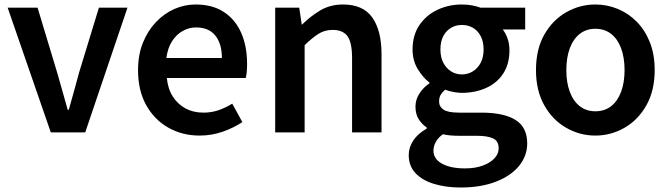

<svg xmlns="http://www.w3.org/2000/svg" viewBox="-20 -589 2978 854"><path d="M206 0 14 -555H147L234 -267Q246 -227 257.5 -184.5Q269 -142 281 -101H286Q298 -142 309.5 -184.5Q321 -227 332 -267L420 -555H547L359 0Z M868 14Q791 14 729 -21Q667 -56 630.5 -121Q594 -186 594 -277Q594 -345 615.5 -398.5Q637 -452 673.5 -490.5Q710 -529 755.5 -549Q801 -569 850 -569Q925 -569 976 -535.5Q1027 -502 1053 -442.5Q1079 -383 1079 -305Q1079 -286 1077.5 -269.5Q1076 -253 1073 -242H722Q727 -193 749 -159Q771 -125 805.5 -106.5Q840 -88 885 -88Q920 -88 951 -98.5Q982 -109 1013 -128L1058 -46Q1019 -20 970 -3Q921 14 868 14ZM720 -331H967Q967 -394 938 -430.5Q909 -467 852 -467Q821 -467 793 -451.5Q765 -436 745.5 -406Q726 -376 720 -331Z M1204 0V-555H1311L1322 -480H1324Q1361 -517 1405 -543Q1449 -569 1506 -569Q1595 -569 1636 -511Q1677 -453 1677 -348V0H1546V-331Q1546 -400 1525.5 -428Q1505 -456 1460 -456Q1424 -456 1396.5 -438.5Q1369 -421 1335 -388V0Z M2029 245Q1963 245 1910.5 229Q1858 213 1828 181Q1798 149 1798 101Q1798 66 1818.5 35.5Q1839 5 1878 -17V-22Q1857 -36 1842.5 -58.5Q1828 -81 1828 -115Q1828 -147 1846.5 -174.5Q1865 -202 1890 -218V-222Q1861 -244 1838 -282Q1815 -320 1815 -369Q1815 -433 1846 -478Q1877 -523 1927 -546Q1977 -569 2034 -569Q2059 -569 2080 -565Q2101 -561 2117 -555H2316V-458H2216Q2229 -442 2237.5 -418Q2246 -394 2246 -365Q2246 -304 2218 -261.5Q2190 -219 2141.5 -197.5Q2093 -176 2034 -176Q2018 -176 1998.5 -179.5Q1979 -183 1960 -190Q1948 -180 1940.5 -168Q1933 -156 1933 -137Q1933 -115 1952.5 -101.5Q1972 -88 2023 -88H2122Q2221 -88 2273 -55.5Q2325 -23 2325 49Q2325 104 2289 148.5Q2253 193 2186 219Q2119 245 2029 245ZM2034 -258Q2061 -258 2083 -271.5Q2105 -285 2118 -309.5Q2131 -334 2131 -369Q2131 -404 2118 -428.5Q2105 -453 2083.5 -465.5Q2062 -478 2034 -478Q2008 -478 1986.5 -465.5Q1965 -453 1952 -429Q1939 -405 1939 -369Q1939 -334 1952 -309.5Q1965 -285 1986.5 -271.5Q2008 -258 2034 -258ZM2048 160Q2094 160 2127.5 147.5Q2161 135 2179.5 115Q2198 95 2198 71Q2198 38 2173 26.5Q2148 15 2101 15H2025Q2003 15 1984.5 13.5Q1966 12 1950 8Q1928 24 1918 43Q1908 62 1908 81Q1908 118 1946 139Q1984 160 2048 160Z M2628 14Q2559 14 2498.5 -20.5Q2438 -55 2401 -120.5Q2364 -186 2364 -277Q2364 -370 2401 -435Q2438 -500 2498.5 -534.5Q2559 -569 2628 -569Q2680 -569 2727.5 -549.5Q2775 -530 2812 -492.5Q2849 -455 2870.5 -401Q2892 -347 2892 -277Q2892 -186 2855 -120.5Q2818 -55 2757.5 -20.5Q2697 14 2628 14ZM2628 -94Q2669 -94 2698 -116.5Q2727 -139 2742.5 -180.5Q2758 -222 2758 -277Q2758 -333 2742.5 -374.5Q2727 -416 2698 -438.5Q2669 -461 2628 -461Q2588 -461 2559 -438.5Q2530 -416 2514.5 -374.5Q2499 -333 2499 -277Q2499 -222 2514.5 -180.5Q2530 -139 2559 -116.5Q2588 -94 2628 -94Z"/></svg>

Font: Noto Sans TC Thin SemiBold
Style: Regular
Weight: 600
Version: Version 2.004-H2;hotconv 1.0.118;makeotfexe 2.5.65603